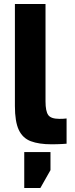

<svg xmlns="http://www.w3.org/2000/svg" viewBox="-20 -720 375 966"><path d="M240 6Q176 6 135 -9.5Q94 -25 74.5 -66.5Q55 -108 55 -187V-700H209V-210Q209 -161 222.5 -141.5Q236 -122 279 -122Q291 -122 299 -122.5Q307 -123 315 -124V3Q305 4 293.5 4.5Q282 5 268.5 5.5Q255 6 240 6ZM102 226V45H234V136L183 226Z"/></svg>

Font: Golos Text
Style: Bold
Weight: 700
Designer: A.Korolkova, Vitaly Kuzmin
Foundry: ParaType Ltd
Version: Version 2.004